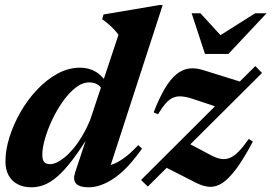

<svg xmlns="http://www.w3.org/2000/svg" viewBox="-20 -744 1098 776"><path d="M403 -362.5Q395 -386 379.8 -398.5Q364.5 -411 341 -411Q313 -411 285.8 -389.8Q258.5 -368.5 234.2 -334.2Q210 -300 191.2 -260.5Q172.5 -221 161.8 -183.2Q151 -145.5 151 -118.5Q151 -97.5 158.8 -89Q166.5 -80.5 183 -80.5Q194 -80.5 209 -87.2Q224 -94 241 -107.8Q258 -121.5 276 -142.8Q294 -164 311.5 -193.2Q329 -222.5 344.5 -259.5L459 -603.5Q450.5 -615 440 -626Q429.5 -637 417.5 -647.2Q405.5 -657.5 393 -666.5L398.5 -685.5L623.5 -723.5H637.5L415 -38.5L386.5 -70.5Q407 -70.5 430.2 -78Q453.5 -85.5 480.2 -104.5Q507 -123.5 538.5 -157.5L554 -143.5Q496.5 -61.5 442 -24.2Q387.5 13 338.5 13Q301.5 13 287.8 -1.8Q274 -16.5 283.5 -46.5L338.5 -212.5H349.5Q306.5 -141.5 272.2 -97Q238 -52.5 209.8 -28.8Q181.5 -5 156.5 4Q131.5 13 106.5 13Q76 13 52.2 1Q28.5 -11 15.2 -34.5Q2 -58 2 -91.5Q2 -137.5 18.2 -189.5Q34.5 -241.5 63 -291.2Q91.5 -341 129.8 -381.5Q168 -422 212.2 -446.2Q256.5 -470.5 304 -470.5Q340 -470.5 368.8 -452.8Q397.5 -435 421 -394ZM550 -16.5 1012 -477 1039 -449 577.5 10ZM618.5 -282 601 -290Q624 -349 646.8 -387Q669.5 -425 693.5 -444.2Q717.5 -463.5 744.2 -467Q771 -470.5 802 -460.5L968.5 -408.5L872.5 -306.5L762 -343.5Q735 -352.5 715.5 -354.2Q696 -356 680.2 -349.5Q664.5 -343 650 -326.5Q635.5 -310 618.5 -282ZM774 -4.5 636 -74.5 732 -170 828 -119Q852.5 -105.5 871.8 -102Q891 -98.5 908.8 -105.8Q926.5 -113 945 -132Q963.5 -151 985.5 -182.5L1002 -172Q965 -102 934.8 -61.5Q904.5 -21 878.5 -4.2Q852.5 12.5 827 11Q801.5 9.5 774 -4.5ZM1057.5 -690.5 903 -526H808.5L754.5 -690.5H790L888 -583.5H842L1011.5 -690.5Z"/></svg>

Font: Newsreader 36pt
Style: Bold Italic
Weight: 700
Italic angle: -17°
Designer: Hugues Gentile
Foundry: Production Type
Version: Version 1.003